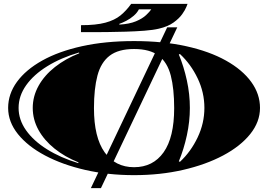

<svg xmlns="http://www.w3.org/2000/svg" viewBox="-20 -882 1385 991"><path d="M672 22Q537 22 419.5 -5Q302 -32 212.5 -79.5Q123 -127 72.5 -190Q22 -253 22 -325Q22 -397 67.5 -459.5Q113 -522 198 -569.5Q283 -617 403 -643.5Q523 -670 672 -670Q821 -670 941 -643.5Q1061 -617 1146 -569.5Q1231 -522 1276.5 -459.5Q1322 -397 1322 -325Q1322 -253 1271.5 -190Q1221 -127 1131.5 -79.5Q1042 -32 924.5 -5Q807 22 672 22ZM672 -19Q770 -19 824.5 -96Q879 -173 879 -324Q879 -424 861.5 -492Q844 -560 799 -594.5Q754 -629 672 -629Q591 -629 546 -594.5Q501 -560 483 -492Q465 -424 465 -324Q465 -173 520 -96Q575 -19 672 -19ZM384 -40 385 -44Q315 -72 261.5 -115Q208 -158 178.5 -211.5Q149 -265 149 -325Q149 -385 179 -439Q209 -493 263.5 -536Q318 -579 389 -607L388 -611Q295 -584 224.5 -540.5Q154 -497 115 -442Q76 -387 76 -325Q76 -264 114.5 -209.5Q153 -155 222.5 -111.5Q292 -68 384 -40ZM909 -47Q965 -99 1000 -172.5Q1035 -246 1035 -325Q1035 -405 1000 -478Q965 -551 909 -603L903 -601Q929 -538 944.5 -467Q960 -396 960 -325Q960 -255 944.5 -183.5Q929 -112 903 -49ZM449 89 843 -741H895L501 89ZM398 -716V-752Q476 -752 524 -765Q572 -778 602 -802.5Q632 -827 657 -862H948Q948 -862 942 -846.5Q936 -831 920.5 -809Q905 -787 876 -766Q847 -745 800 -734Q771 -727 725.5 -723.5Q680 -720 629.5 -718.5Q579 -717 532 -716.5Q485 -716 452 -716ZM596 -755Q648 -758 681.5 -772Q715 -786 734 -804Q753 -822 761 -834H697Q688 -816 670 -800.5Q652 -785 631.5 -774.5Q611 -764 596 -759Z"/></svg>

Font: Diplomata SC
Style: Regular
Weight: 400
Designer: Eduardo Rodriguez Tunni
Foundry: Eduardo Rodriguez Tunni
Version: Version 1.002; ttfautohint (v1.8.4.7-5d5b);gftools[0.9.23]